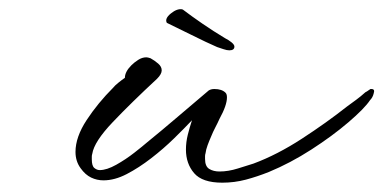

<svg xmlns="http://www.w3.org/2000/svg" viewBox="-20 -382 823 412"><path d="M457 10Q414 10 396.5 -10.5Q379 -31 379 -61Q379 -77 383 -93Q387 -109 392 -124Q376 -107 353.5 -85Q331 -63 304.5 -42.5Q278 -22 252 -8.5Q226 5 202 5Q188 5 175.5 -1Q163 -7 153 -21Q142 -36 142 -56Q142 -88 166 -124.5Q190 -161 223 -194Q226 -198 234 -204.5Q242 -211 248 -215Q248 -228 262 -242Q268 -248 276.5 -253.5Q285 -259 294 -259Q297 -259 303 -257Q312 -252 319.5 -245.5Q327 -239 327 -231Q327 -223 317 -213Q262 -162 222 -120Q182 -78 178 -52Q177 -49 177 -46Q177 -43 177 -40Q177 -26 182.5 -21.5Q188 -17 194 -17Q209 -17 229.5 -28.5Q250 -40 268.5 -54.5Q287 -69 295 -76Q327 -102 361.5 -131.5Q396 -161 428 -188Q433 -191 440 -191Q456 -191 464 -183Q467 -180 467 -173Q467 -156 451 -127Q447 -118 442 -108.5Q437 -99 433 -89Q429 -80 425.5 -70.5Q422 -61 421 -53Q420 -50 420 -47Q420 -44 420 -41Q420 -25 429 -19.5Q438 -14 451 -14Q470 -14 490.5 -20.5Q511 -27 524 -31Q575 -50 628 -84.5Q681 -119 724 -153Q735 -161 744.5 -168Q754 -175 764 -184Q768 -186 770.5 -188Q773 -190 775 -191H777Q785 -191 782 -182Q780 -173 774 -167Q762 -149 727.5 -119.5Q693 -90 648 -61Q603 -32 557 -13Q532 -3 507.5 3.5Q483 10 457 10ZM446 -281Q423 -291 391 -307Q359 -323 340 -332L338 -333Q333 -342 346.5 -353Q360 -364 371 -362L373 -361Q390 -348 414 -331.5Q438 -315 463 -300Q471 -296 477 -291Q483 -286 483 -282Q483 -274 472 -274Q467 -274 459.5 -276.5Q452 -279 446 -281Z"/></svg>

Font: WindSong Medium
Style: Regular
Weight: 500
Designer: Robert E. Leuschke
Foundry: Robert E. Leuschke
Version: Version 1.010; ttfautohint (v1.8.3)